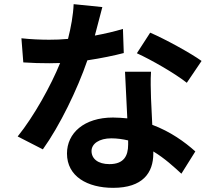

<svg xmlns="http://www.w3.org/2000/svg" viewBox="-20 -839 1040 923"><path d="M878 -441 949 -546C898 -583 774 -651 702 -682L638 -583C706 -552 820 -487 878 -441ZM596 -164V-144C596 -89 575 -50 506 -50C451 -50 420 -76 420 -113C420 -148 457 -174 515 -174C543 -174 570 -170 596 -164ZM706 -494H581L592 -270C569 -272 547 -274 523 -274C384 -274 302 -199 302 -101C302 9 400 64 524 64C666 64 717 -8 717 -101V-111C772 -78 817 -36 852 -4L919 -111C868 -157 798 -207 712 -239L706 -366C705 -410 703 -452 706 -494ZM472 -805 334 -819C332 -767 321 -707 307 -652C276 -649 246 -648 216 -648C179 -648 126 -650 83 -655L92 -539C135 -536 176 -535 217 -535L269 -536C225 -428 144 -281 65 -183L186 -121C267 -234 352 -409 400 -549C467 -559 529 -572 575 -584L571 -700C532 -688 485 -677 436 -668Z"/></svg>

Font: Noto Sans TC
Style: Bold
Weight: 700
Designer: Ryoko NISHIZUKA 西塚涼子 (kana, bopomofo & ideographs); Paul D. Hunt (Latin, Greek & Cyrillic); Sandoll Communications 산돌커뮤니
Foundry: Adobe
Version: Version 2.004;hotconv 1.0.118;makeotfexe 2.5.65603